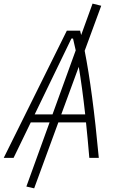

<svg xmlns="http://www.w3.org/2000/svg" viewBox="-32 -861 638 1047"><path d="M154.3 166 111.8 156.2 238.3 -193.4H135.7L42 0H-11.7L332.5 -693.8H404.8Q407.7 -682.1 410.6 -669.9L472.7 -841.3L520 -829.6L429.7 -584Q451.2 -475.1 470.2 -331.5Q489.3 -188 506.8 0H455.1Q446.3 -105 437 -193.4H286.1ZM254.4 -237.3 380.9 -586.4Q373.5 -620.6 366.2 -650.9H357.4L157.2 -237.3ZM397.5 -496.6 302.2 -237.3H432.6Q416 -386.7 397.5 -496.6Z"/></svg>

Font: Cascadia Mono NF ExtraLight
Style: Italic
Weight: 200
Italic angle: -10°
Monospace: yes
Designer: Aaron Bell
Foundry: Saja Typeworks
Version: Version 2404.023; ttfautohint (v1.8.4)